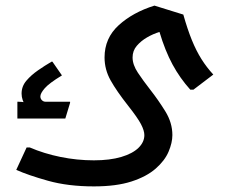

<svg xmlns="http://www.w3.org/2000/svg" viewBox="-20 -460 831 685"><path d="M315 205Q223 205 151.5 185Q80 165 38 146L75 66H86Q137 88 196 100Q255 112 315 112Q372 112 412.5 100Q453 88 474 67.5Q495 47 495 22Q495 6 483 -17Q471 -40 437 -83Q396 -135 374.5 -173.5Q353 -212 353 -255Q353 -324 403.5 -370Q454 -416 531 -440L634 -408Q649 -355 664.5 -317Q680 -279 698.5 -249.5Q717 -220 741 -194L670 -140H659Q622 -181 595.5 -230Q569 -279 549 -346Q526 -339 504.5 -326.5Q483 -314 468 -296.5Q453 -279 453 -255Q453 -229 472 -200.5Q491 -172 516 -140Q545 -103 570 -62.5Q595 -22 595 22Q595 49 581.5 81Q568 113 535.5 141.5Q503 170 449 187.5Q395 205 315 205ZM73 -79Q57 -103 57 -126Q57 -152 74 -172Q91 -192 115.5 -209Q140 -226 164 -240H167L201 -191Q155 -163 139.5 -145Q124 -127 124 -116Q124 -108 129.5 -102.5Q135 -97 143 -97ZM42 -37V-97H46Q58 -97 68 -95Q78 -93 78 -93L95 -97H230V-93L213 -37Z"/></svg>

Font: Fustat SemiBold
Style: Regular
Weight: 600
Designer: Mohamed Gaber, Khaled Hosny, Laura Garcia Mut
Foundry: Kief Type Foundry, Alif Type Foundry, Hard Type Foundry
Version: Version 1.007